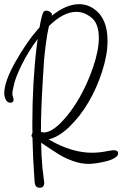

<svg xmlns="http://www.w3.org/2000/svg" viewBox="-74 -743 583 915"><path d="M443.4 -23.9Q484.9 -32.7 488.8 -16.1Q491.7 -3.4 475.6 7.6Q459.5 18.6 434.8 24.9Q410.2 31.2 386.7 34.7Q363.3 38.1 348.1 38.1Q312.5 38.1 274.9 24.7Q237.3 11.2 210.7 -4.9Q184.1 -21 139.2 -51.3Q127.9 -59.1 122.1 -63Q123 -21 124 -1.5Q127.4 60.5 134.3 107.9Q134.8 109.9 135.3 113.8Q135.7 117.7 136.2 119.6Q136.7 122.6 136.7 127.9Q136.7 151.9 114.7 151.9Q108.4 151.9 103.8 149.4Q99.1 147 96.9 143.8Q94.7 140.6 93 134.8Q91.3 128.9 91.1 125.2Q90.8 121.6 90.3 114.7Q89.8 107.9 89.8 106Q83 15.6 80.6 -87.9Q73.7 -94.2 77.6 -103Q78.1 -104 79.1 -105.7Q80.1 -107.4 80.6 -108.4Q80.6 -116.2 80.3 -131.3Q80.1 -146.5 80.1 -154.3Q80.1 -351.1 101.6 -528.8Q102.1 -537.1 105.5 -557.1Q62 -500 29.8 -434.8Q-2.4 -369.6 -8.8 -333.5Q-9.8 -329.1 -11.5 -321.5Q-13.2 -314 -14.2 -308.3Q-15.1 -302.7 -15.1 -297.4Q-15.1 -287.6 -12.2 -280.8Q-9.3 -274.4 -9.3 -266.6Q-9.3 -255.4 -22 -253.9Q-22.5 -253.9 -22.9 -253.7Q-23.4 -253.4 -23.9 -253.4Q-37.1 -253.4 -44.4 -264.9Q-51.8 -276.4 -53.2 -291Q-53.2 -292 -53.5 -294.4Q-53.7 -296.9 -53.7 -298.3Q-53.7 -354 -1 -447.3Q51.8 -540.5 102.1 -598.6Q113.8 -611.8 114.3 -612.3Q125.5 -676.3 134.3 -687Q139.2 -692.4 147 -692.4Q155.3 -692.4 163.8 -687Q172.4 -681.6 173.3 -675.8Q173.8 -674.3 172.9 -668Q241.7 -723.1 302.7 -723.1Q343.3 -723.1 376.5 -698.7Q438.5 -653.8 438.5 -548.3Q438.5 -481.9 412.8 -402.6Q387.2 -323.2 347.7 -255.9Q308.1 -188.5 256.8 -138.9Q205.6 -89.4 157.7 -79.1Q159.2 -78.1 162.1 -76.4Q165 -74.7 166 -74.2Q269 -15.1 364.7 -15.1Q399.9 -15.1 440.4 -23.4ZM121.1 -114.3Q130.9 -111.3 137.2 -111.8Q173.3 -113.8 219.7 -161.9Q266.1 -210 304.7 -277.6Q343.3 -345.2 370.1 -424.1Q397 -502.9 397 -562.5Q397 -629.4 363.3 -657.7Q328.6 -686.5 290 -686.5Q228 -686.5 159.2 -618.7Q150.4 -581.1 144 -530.5Q137.7 -480 135.5 -449.5Q133.3 -418.9 129.9 -360.8Q121.1 -215.8 121.1 -114.3Z"/></svg>

Font: Sintesa 3
Style: 3
Weight: 400
Version: Version 001.000